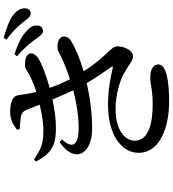

<svg xmlns="http://www.w3.org/2000/svg" viewBox="32 -908 936 1040"><g transform="rotate(-90 500.0 -388.0)"><path d="M851 -623C869 -623 882 -636 882 -655C883 -675 874 -693 851 -713C823 -740 780 -760 726 -778L715 -763C760 -727 786 -693 805 -667C823 -642 835 -624 851 -623ZM946 -690C965 -690 975 -702 975 -722C975 -744 965 -763 939 -784C913 -804 870 -821 815 -836L805 -821C855 -785 877 -758 897 -734C917 -709 928 -690 946 -690ZM326 -553C375 -553 429 -560 481 -572C498 -532 515 -493 531 -459C465 -442 394 -430 326 -430C228 -430 214 -466 265 -521L250 -533C132 -453 183 -357 322 -357C409 -357 494 -369 570 -386C606 -324 640 -280 656 -255C661 -246 661 -243 648 -246C606 -256 535 -271 455 -271C279 -271 192 -191 192 -105C192 7 325 60 469 60C587 60 671 44 671 2C671 -27 641 -42 604 -42C554 -42 539 -29 455 -29C368 -29 258 -45 258 -126C258 -187 326 -230 430 -230C510 -230 586 -205 622 -185C672 -157 688 -136 717 -136C746 -136 769 -181 769 -221C769 -256 710 -281 634 -403C702 -423 759 -447 795 -469C816 -482 822 -496 822 -509C822 -539 786 -547 753 -544C740 -543 721 -523 633 -492L591 -477C571 -516 557 -550 544 -587C618 -607 679 -632 705 -649C723 -662 731 -675 731 -687C730 -716 694 -721 661 -721C648 -721 614 -688 522 -659C513 -695 508 -733 504 -758C499 -791 460 -801 412 -801C376 -801 347 -787 317 -764L321 -749C341 -748 364 -746 381 -744C411 -739 420 -728 429 -703L453 -641C404 -629 348 -620 312 -621C240 -621 210 -635 157 -672L145 -662C191 -571 241 -553 326 -553Z"/></g></svg>

Font: GenKiMin2 TW SB
Style: Regular
Weight: 600
Version: Version 2.100;PS 2.1;hotconv 16.6.51;makeotf.lib2.5.65220 DE